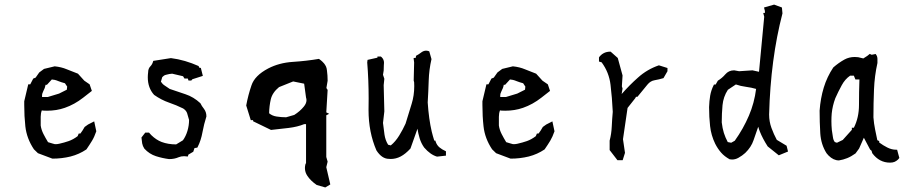

<svg xmlns="http://www.w3.org/2000/svg" viewBox="-20 -697 4058 843"><path d="M163.6 -212.4Q158.7 -199.7 158.7 -184.1V-146Q161.6 -126.5 170.9 -108.4Q180.2 -90.3 190.9 -72.8Q203.6 -69.3 210.4 -66.9Q217.3 -64.5 220.2 -64.2Q223.1 -64 225.1 -64Q231.9 -64 240.2 -65.9Q262.2 -70.8 281.7 -77.6Q301.3 -84.5 320.8 -99.1L325.7 -110.8H333L342.3 -124L351.6 -139.6L366.7 -150.4L393.6 -164.1L402.8 -120.6Q394.5 -96.2 384 -78.9Q373.5 -61.5 359.4 -41Q327.6 -19.5 289.6 -9.8Q251.5 -0.5 210.9 -0.5H210L146.5 -24.4L128.9 -41.5Q97.2 -88.9 91.3 -142.1Q86.4 -186.5 86.4 -235.8Q86.4 -243.7 86.4 -252.4L104 -326.7H112.8L126 -352.1L136.2 -356L152.3 -378.9L173.3 -394.5L220.2 -405.8Q249.5 -402.8 273.2 -392.8Q296.9 -382.8 322.3 -373.5L350.1 -342.8L373.5 -326.7L383.3 -297.9L345.2 -268.1Q307.1 -238.3 264.6 -223.6Q228.5 -210.9 186.5 -210.9Q173.3 -210.9 168.9 -211.4ZM183.6 -324.7H180.2Q177.7 -310.5 169.9 -296.4Q164.6 -286.6 164.6 -276.4Q164.6 -273.4 164.6 -271H189.5L239.3 -286.1L273.4 -303.2L274.9 -316.9L265.1 -331.5Q248.5 -335.9 237.8 -340.3Q227.1 -344.7 220.5 -346.2Q213.9 -347.7 207.5 -348.1L186 -324.7Z M617.7 -114.7H634.3Q640.1 -107.9 644.5 -103.5Q665.5 -83 689.5 -73.7Q718.3 -63 753.4 -63L783.2 -81.1Q795.9 -98.6 803 -122.3Q810.1 -146 810.1 -170.4Q806.2 -185.5 801.8 -199.2Q798.3 -211.4 784.2 -220.7Q754.4 -235.4 721.7 -246.6Q689 -257.8 656.7 -280.3Q628.9 -311 628.9 -357.4Q628.9 -368.2 630.4 -379.4Q630.4 -396 640.6 -406.2Q648.4 -414.1 651.9 -426.3L652.8 -429.7L730.5 -441.9Q761.7 -438 792.5 -429Q823.2 -419.9 851.6 -407.2L856 -398.9H861.8L870.6 -363.8L824.7 -349.1L819.8 -343.3H807.6L804.7 -352.1H790L783.7 -362.3L735.8 -373.5Q723.1 -372.6 710.9 -369.1Q703.6 -367.7 699.7 -364.7Q694.8 -361.3 692.4 -358.4L686.5 -338.4Q692.9 -328.1 702.6 -321.8Q714.4 -314.5 725.1 -306.6Q758.8 -294.9 794.4 -283.2Q830.1 -271.5 859.9 -243.7Q865.7 -231.4 875.5 -219.2Q886.2 -205.1 886.2 -186.5V-185.5Q875.5 -151.9 869.1 -117.2Q862.8 -81.1 847.7 -51.3L846.2 -48.8L834 -46.9L828.6 -30.8L807.1 -18.1L804.7 -9.8Q793.9 -11.2 788.6 -11.2Q774.9 -11.2 764.6 -6.8Q746.1 1.5 722.7 1.5H722.2Q692.4 -2.4 665 -11.2Q635.7 -20.5 613.8 -44.4Q606.4 -55.7 604.2 -67.6Q602.1 -79.6 601.1 -93.3Z M1318.8 40.5Q1318.8 32.7 1321.3 22.9L1323.7 19.5V-151.9H1315.4Q1286.6 -140.1 1247.6 -135.3Q1208.5 -130.4 1169.9 -126.5L1091.3 -164.6V-168V-169.4H1081.1L1061 -233.9Q1069.8 -280.8 1084 -321.8Q1098.1 -365.2 1157.7 -396.5Q1205.6 -421.4 1265.6 -425.3Q1325.7 -429.2 1380.4 -438.5Q1390.6 -431.2 1395.5 -426.3Q1400.4 -421.4 1403.1 -418.2Q1405.8 -415 1407.7 -411.6Q1409.7 -408.2 1411.6 -404.3Q1414.6 -397.5 1415.5 -387.7Q1418.5 -365.7 1418.5 -342.8V-342.3L1413.1 -310.5L1418.5 -302.2L1412.6 -203.6L1425.3 -197.3L1412.6 -190.9V-7.8L1418.5 12.7L1412.6 37.1L1430.2 112.8L1408.2 126L1370.6 115.2Q1343.8 96.7 1329.6 75.2Q1318.8 59.6 1318.8 40.5ZM1325.7 -257.3Q1325.7 -262.7 1323.7 -268.6L1315.4 -329.6L1267.1 -339.4L1205.1 -314.5Q1175.8 -290.5 1168.9 -260.7Q1162.1 -231 1161.6 -199.7Q1174.8 -188.5 1193.8 -185.5Q1214.8 -182.1 1236.3 -182.1L1272 -192.4Q1297.4 -208.5 1314 -229Q1325.7 -243.2 1325.7 -257.3Z M1598.1 -213.9 1598.6 -264.6Q1598.6 -345.2 1592.3 -422.9L1593.8 -434.1L1637.2 -443.8V-448.7H1652.3Q1655.3 -446.3 1656.2 -445.3Q1666 -435.5 1666 -421.4Q1666 -419.4 1665.3 -410.6Q1664.6 -401.9 1664.6 -387.7V-387.2L1661.6 -368.7L1667.5 -351.1L1664.6 -323.2L1667.5 -208L1661.6 -157.2Q1664.6 -130.4 1668.2 -105.7Q1671.9 -81.1 1684.1 -61.5L1695.8 -58.6Q1716.3 -75.2 1732.7 -101.8Q1749 -128.4 1760.7 -154.3Q1774.4 -197.3 1787.6 -241.7Q1798.8 -277.8 1798.8 -318.8Q1798.8 -327.1 1798.3 -335.9L1796.4 -343.3L1798.3 -422.4L1795.9 -441.9L1806.2 -443.8V-451.7Q1819.3 -458.5 1831.1 -467.8Q1840.8 -474.6 1851.1 -474.6Q1856.9 -474.6 1864.7 -471.7L1874.5 -437.5Q1863.8 -391.1 1862.3 -343.5Q1860.8 -295.9 1857.9 -247.1Q1862.8 -173.8 1875.5 -119.6Q1880.4 -99.6 1886.7 -79.6H1891.6L1892.6 -75.7Q1897.9 -59.6 1909.4 -50Q1920.9 -40.5 1935.1 -34.2L1938 -32.7V-13.7L1898.9 -9.3Q1869.6 -17.6 1842.3 -49.3Q1829.1 -67.9 1822.5 -89.8Q1815.9 -111.8 1813 -131.8L1782.2 -44.9Q1760.3 -21 1739.3 -10Q1718.3 1 1695.3 1Q1691.4 1 1687.5 0.5Q1656.7 0.5 1632.8 -36.6Q1598.1 -116.7 1598.1 -213.9Z M2175.3 -212.4Q2170.4 -199.7 2170.4 -184.1V-146Q2173.3 -126.5 2182.6 -108.4Q2191.9 -90.3 2202.6 -72.8Q2215.3 -69.3 2222.2 -66.9Q2229 -64.5 2231.9 -64.2Q2234.9 -64 2236.8 -64Q2243.7 -64 2252 -65.9Q2273.9 -70.8 2293.5 -77.6Q2313 -84.5 2332.5 -99.1L2337.4 -110.8H2344.7L2354 -124L2363.3 -139.6L2378.4 -150.4L2405.3 -164.1L2414.6 -120.6Q2406.2 -96.2 2395.8 -78.9Q2385.3 -61.5 2371.1 -41Q2339.4 -19.5 2301.3 -9.8Q2263.2 -0.5 2222.7 -0.5H2221.7L2158.2 -24.4L2140.6 -41.5Q2108.9 -88.9 2103 -142.1Q2098.1 -186.5 2098.1 -235.8Q2098.1 -243.7 2098.1 -252.4L2115.7 -326.7H2124.5L2137.7 -352.1L2147.9 -356L2164.1 -378.9L2185.1 -394.5L2231.9 -405.8Q2261.2 -402.8 2284.9 -392.8Q2308.6 -382.8 2334 -373.5L2361.8 -342.8L2385.3 -326.7L2395 -297.9L2356.9 -268.1Q2318.8 -238.3 2276.4 -223.6Q2240.2 -210.9 2198.2 -210.9Q2185.1 -210.9 2180.7 -211.4ZM2195.3 -324.7H2191.9Q2189.5 -310.5 2181.6 -296.4Q2176.3 -286.6 2176.3 -276.4Q2176.3 -273.4 2176.3 -271H2201.2L2251 -286.1L2285.2 -303.2L2286.6 -316.9L2276.9 -331.5Q2260.3 -335.9 2249.5 -340.3Q2238.8 -344.7 2232.2 -346.2Q2225.6 -347.7 2219.2 -348.1L2197.8 -324.7Z M2656.7 -38.1V-79.6Q2664.6 -109.4 2666 -141.6Q2667.5 -173.8 2670.4 -206.1Q2667.5 -268.1 2660.6 -324.7Q2654.3 -378.9 2621.6 -423.3L2609.9 -426.8V-444.8Q2613.3 -450.2 2616.7 -453.1Q2622.6 -459.5 2631.3 -463.9Q2644 -470.2 2659.2 -470.2H2661.1L2692.4 -442.4L2713.4 -365.7L2710.4 -317.9L2713.4 -308.1L2709.5 -284.2Q2744.1 -323.7 2781.2 -356.4Q2821.3 -392.6 2873 -410.2L2910.6 -398.4V-394.5V-385.7V-384.3L2893.1 -354Q2874 -348.1 2854 -344.7Q2835.9 -341.8 2822.8 -325.7L2778.8 -272H2772.5L2769 -265.6L2735.4 -223.1L2715.3 -85.9L2724.1 -25.9L2713.9 6.3H2710H2693.4H2690.9Z M3114.7 -325.7H3122.1L3131.8 -342.8Q3150.9 -354.5 3164.1 -370.1Q3179.2 -388.2 3203.1 -388.2H3203.6L3225.1 -384.3L3283.7 -388.2L3312.5 -381.8L3335.4 -623.5L3331.1 -640.1H3338.4V-648.9L3334.5 -664.1L3378.9 -676.8L3413.1 -664.1L3415.5 -638.2Q3363.3 -437.5 3356.9 -194.3Q3356.9 -163.1 3367.2 -135.3Q3377.4 -107.4 3390.6 -83L3433.6 -57.1L3439.9 -31.7L3399.4 -15.1L3350.6 -54.2Q3328.1 -89.4 3316.4 -119.1Q3312 -129.9 3309.1 -140.6Q3298.3 -110.8 3288.6 -81.5Q3278.3 -50.8 3252 -25.4Q3239.3 -13.7 3221.7 -3.9Q3208.5 3.4 3194.3 3.4Q3189.5 3.4 3183.6 2.4Q3160.6 -10.3 3146 -27.1Q3131.3 -43.9 3120.1 -65.9Q3102.1 -103 3097.7 -143.6Q3093.3 -183.1 3093.3 -226.6Q3094.2 -253.4 3098.1 -276.9Q3102.1 -300.3 3113.3 -322.8ZM3190.4 -70.3 3206.1 -79.1Q3243.7 -131.8 3268.1 -189Q3292 -244.6 3299.8 -306.6Q3279.8 -312.5 3255.9 -315.7Q3231.9 -318.8 3210.9 -326.2L3175.8 -302.7Q3155.8 -272 3152.3 -235.1Q3148.9 -198.2 3148.9 -159.7Q3151.9 -133.8 3158.2 -113.5Q3164.6 -93.3 3175.3 -73.2Z M3887.7 17.1Q3840.8 17.1 3810.1 -23.9L3809.6 -24.9L3806.6 -35.2L3800.3 -40.5L3772.9 -92.3L3752 -44.9L3736.3 -23.4Q3717.3 -9.8 3699.7 -2.7Q3682.1 4.4 3663.6 7.3H3663.1Q3639.2 7.3 3617.7 -14.2Q3613.3 -18.6 3608.9 -24.4Q3584.5 -63 3581.5 -112.1Q3578.6 -161.1 3578.6 -210.9V-211.4Q3582.5 -265.6 3596.9 -312.7Q3611.3 -359.9 3638.7 -400.9Q3662.1 -421.4 3687.5 -435.5Q3708 -446.8 3732.9 -446.8Q3740.2 -446.8 3748 -445.8L3770.5 -440.4L3788.1 -451.7L3798.8 -460.4L3807.1 -456.5L3824.7 -460Q3829.6 -453.1 3830.6 -449.7Q3832.5 -443.8 3832.5 -439V-420.4Q3819.8 -363.8 3817.4 -304Q3814.9 -244.1 3814.9 -181.6Q3816.9 -154.8 3822.3 -128.4Q3827.1 -103 3832 -81.5L3840.3 -77.6V-71.3Q3857.4 -58.6 3876 -49.3Q3895 -39.6 3915 -39.6H3918.9L3928.7 -3.4Q3924.8 1.5 3922.4 3.9Q3915.5 10.3 3907.5 13.7Q3899.4 17.1 3887.7 17.1ZM3720.2 -127V-136.2H3729Q3751.5 -180.7 3751.5 -236.6Q3751.5 -292.5 3753.4 -348.1H3735.8L3729 -364.7H3712.4Q3689.9 -349.1 3675.8 -322.8Q3660.2 -294.4 3647.5 -265.6Q3635.3 -232.9 3631.8 -199.2Q3630.4 -183.1 3630.4 -164.8Q3630.4 -146.5 3632.3 -126Q3635.3 -108.9 3637 -95.2Q3638.7 -81.5 3645.5 -73.2L3654.8 -70.3L3680.2 -82.5Z"/></svg>

Font: Bakudai
Style: Medium
Weight: 500
Version: Version 1.48